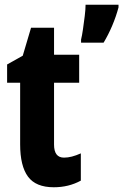

<svg xmlns="http://www.w3.org/2000/svg" viewBox="-20 -780 520 810"><path d="M250 -115Q266 -115 283.5 -119.5Q301 -124 321 -133V-18Q270 10 207 10Q131 10 98 -35Q65 -80 65 -171V-431H10V-508L76 -545L111 -663H208V-549H314V-431H208V-170Q208 -115 250 -115ZM480 -749Q470 -711 453.5 -672Q437 -633 417 -600H322V-613Q326 -629 330 -656.5Q334 -684 337.5 -712.5Q341 -741 341 -760H480Z"/></svg>

Font: Noto Sans Telugu ExtraCondensed ExtraBold
Style: Regular
Weight: 800
Width: 2
Designer: Jelle Bosma - Monotype Design Team
Foundry: Monotype Imaging Inc.
Version: Version 2.005; ttfautohint (v1.8.4.7-5d5b)